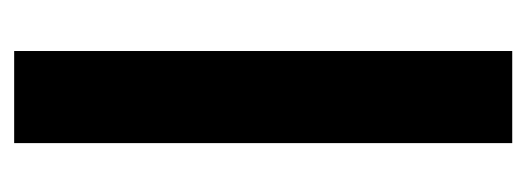

<svg xmlns="http://www.w3.org/2000/svg" viewBox="-256 -487 743 271"><g transform="rotate(-90 115.5 -351.5)"><path d="M179 0V-703H49V0Z"/></g></svg>

Font: Bluebird
Style: Regular
Weight: 400
Designer: Jasper
Foundry: Cannot Into Space Fonts
Version: Version 0.98